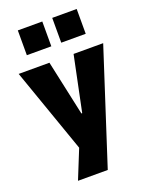

<svg xmlns="http://www.w3.org/2000/svg" viewBox="-175 -825 846 1091"><g transform="rotate(-20 248.5 -280.0)"><path d="M102 180 191 -40V58L-7 -506H179L251 -173H256L325 -506H504L282 180ZM281 -590V-740H429V-590ZM73 -590V-740H221V-590Z"/></g></svg>

Font: Nunito Sans 7pt Condensed Black
Style: Regular
Weight: 900
Width: 3
Designer: Vernon Adams
Foundry: Vernon Adams
Version: Version 3.101;gftools[0.9.27]